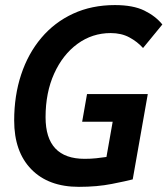

<svg xmlns="http://www.w3.org/2000/svg" viewBox="-20 -723 657 753"><path d="M289.6 9.8Q169.9 9.8 102.8 -59.1Q35.6 -127.9 35.6 -250.5Q35.6 -348.1 63 -430.7Q90.3 -513.2 142.1 -574.5Q193.8 -635.7 266.8 -669.4Q339.8 -703.1 430.7 -703.1Q502 -703.1 545.9 -681.6Q589.8 -660.2 616.7 -627L541 -534.7Q518.6 -559.6 487.3 -576.4Q456.1 -593.3 414.1 -593.3Q341.8 -593.3 283.9 -551Q226.1 -508.8 192.4 -434.3Q158.7 -359.9 158.7 -263.2Q158.7 -100.1 312 -100.1Q335.4 -100.1 356.9 -102.3Q378.4 -104.5 397.5 -107.4L421.9 -245.6H302.2L321.3 -354H559.6L500.5 -19.5Q477.1 -13.2 418.9 -1.7Q360.8 9.8 289.6 9.8Z"/></svg>

Font: Cascadia Code PL SemiBold
Style: Italic
Weight: 600
Italic angle: -10°
Monospace: yes
Designer: Aaron Bell
Foundry: Saja Typeworks
Version: Version 2404.023; ttfautohint (v1.8.4)